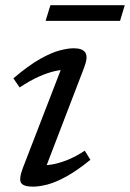

<svg xmlns="http://www.w3.org/2000/svg" viewBox="-20 -688 486 718"><path d="M66.5 -62.5 218 -454.5 236 -427Q214.5 -428.5 187 -422.5Q159.5 -416.5 126 -401.8Q92.5 -387 53.5 -361L30 -395Q87 -443.5 129.8 -467.5Q172.5 -491.5 203.5 -499.5Q234.5 -507.5 256 -507.5Q288.5 -507.5 299.2 -491.2Q310 -475 294.5 -435L143.5 -41.5L126 -70.5Q148.5 -68.5 175.8 -73.2Q203 -78 233.8 -90.5Q264.5 -103 297 -124.5L318 -90.5Q269 -50.5 229.2 -28.5Q189.5 -6.5 158.2 1.8Q127 10 103 10Q68 10 58.8 -4.2Q49.5 -18.5 66.5 -62.5ZM150.5 -610 168.5 -668.5H446.5L429 -610Z"/></svg>

Font: Newsreader 8pt
Style: Italic
Weight: 400
Italic angle: -17°
Version: Version 1.003